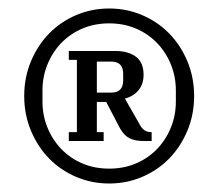

<svg xmlns="http://www.w3.org/2000/svg" viewBox="-20 -730 514 452"><path d="M142 -419H161V-589H142V-610H251Q282 -610 300 -596.5Q318 -583 318 -554Q318 -532 306 -517.5Q294 -503 274 -498L310 -435Q319 -419 335 -419H337V-398H319Q299 -398 286 -404Q273 -410 263 -427L230 -490H208V-419H224V-398H142ZM237 -333Q271 -333 299.5 -345Q328 -357 349 -378.5Q370 -400 382 -429Q394 -458 394 -491V-517Q394 -550 382 -579Q370 -608 349 -629.5Q328 -651 299.5 -663Q271 -675 237 -675Q203 -675 174.5 -663Q146 -651 125 -629.5Q104 -608 92 -579Q80 -550 80 -517V-491Q80 -458 92 -429Q104 -400 125 -378.5Q146 -357 174.5 -345Q203 -333 237 -333ZM237 -298Q196 -298 159.5 -313.5Q123 -329 96 -356.5Q69 -384 53 -422Q37 -460 37 -504Q37 -548 53 -586Q69 -624 96 -651.5Q123 -679 159.5 -694.5Q196 -710 237 -710Q278 -710 314.5 -694.5Q351 -679 378 -651.5Q405 -624 421 -586Q437 -548 437 -504Q437 -460 421 -422Q405 -384 378 -356.5Q351 -329 314.5 -313.5Q278 -298 237 -298ZM208 -512H242Q270 -512 270 -541V-556Q270 -585 242 -585H208Z"/></svg>

Font: IBM Plex Serif Medm
Style: Regular
Weight: 500
Designer: Mike Abbink, Paul van der Laan, Pieter van Rosmalen
Foundry: Bold Monday
Version: Version 3.001